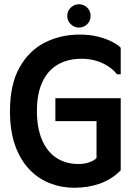

<svg xmlns="http://www.w3.org/2000/svg" viewBox="-20 -874 635 905"><path d="M27 -350Q27 -475 71.5 -555Q116 -635 190.5 -673Q265 -711 355 -711Q404 -711 443 -701Q482 -691 509.5 -676.5Q537 -662 549 -649V-524H531Q517 -543 493 -559.5Q469 -576 436.5 -586.5Q404 -597 364 -597Q299 -597 251.5 -569Q204 -541 179 -486Q154 -431 154 -351Q154 -272 177.5 -216Q201 -160 245 -130.5Q289 -101 349 -101Q380 -101 402.5 -109.5Q425 -118 435 -129V-303H241V-411H549V-71Q506 -28 450.5 -8.5Q395 11 330 11Q269 11 214.5 -10.5Q160 -32 118 -76Q76 -120 51.5 -188Q27 -256 27 -350ZM352 -744Q331 -744 314 -759.5Q297 -775 297 -799Q297 -823 314 -838.5Q331 -854 352 -854Q374 -854 390.5 -838.5Q407 -823 407 -799Q407 -775 390.5 -759.5Q374 -744 352 -744Z"/></svg>

Font: Phudu Medium
Style: Regular
Weight: 500
Version: Version 1.005;gftools[0.9.23]